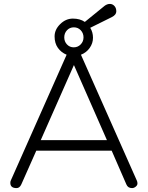

<svg xmlns="http://www.w3.org/2000/svg" viewBox="-20 -964 760 989"><path d="M189.9 -242.2H530.8L360.8 -628.9ZM325 -808.1Q311 -793 311 -771.5Q311 -750 325 -735.1Q338.9 -720.2 359.9 -720.2Q380.9 -720.2 395.5 -735.1Q410.2 -750 410.2 -771.5Q410.2 -793 396 -808.1Q381.8 -823.2 360.4 -823.2Q338.9 -823.2 325 -808.1ZM660.2 4.9Q638.7 4.9 630.9 -14.2L555.2 -188H167L89.8 -14.2Q81.1 4.9 65.4 4.9Q33.2 4.9 33.2 -22Q33.2 -28.8 35.2 -33.2L323.2 -682.1Q295.4 -693.4 278.3 -717.3Q261.2 -741.2 261.2 -776.4Q261.2 -811.5 290 -839.8Q318.8 -868.2 355.5 -868.2Q392.1 -868.2 417 -851.1L519 -934.1Q532.2 -943.8 545.9 -943.8Q559.6 -943.8 569.3 -933.3Q579.1 -922.9 579.1 -905.3Q579.1 -887.7 556.2 -876L444.8 -820.8Q459 -797.9 459 -769.5Q459 -741.2 441.9 -717Q424.8 -692.9 397 -682.1L685.1 -33.2Q688 -27.3 688 -18.6Q688 -9.8 679 -2.4Q669.9 4.9 660.2 4.9Z"/></svg>

Font: Nunito-Light
Style: Regular
Weight: 300
Designer: Vernon Adams
Foundry: newtypography
Version: Version 3.000